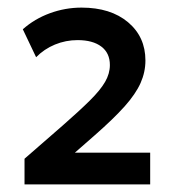

<svg xmlns="http://www.w3.org/2000/svg" viewBox="-20 -846 458 505"><path d="M44.5 -361V-428.5L145 -516Q189 -554.5 216.5 -581.8Q244 -609 256.5 -630.8Q269 -652.5 269 -675Q269 -706.5 246.5 -723.5Q224 -740.5 184 -740.5Q153 -740.5 124.5 -728.8Q96 -717 75 -695.5L40 -769Q71 -796.5 111.2 -811.2Q151.5 -826 194.5 -826Q271 -826 316.8 -787.5Q362.5 -749 362.5 -687Q362.5 -656.5 349.8 -627.8Q337 -599 307.8 -566.2Q278.5 -533.5 229.5 -490.5L177 -444.5H375V-361Z"/></svg>

Font: Geologica SemiBold
Style: Regular
Weight: 600
Designer: Sindre Bremnes, Frode Helland
Foundry: Monokrom Skriftforlag AS
Version: Version 1.010;gftools[0.9.28]